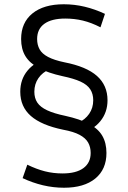

<svg xmlns="http://www.w3.org/2000/svg" viewBox="-20 -760 599 900"><path d="M347 -185Q379 -199 398 -226.5Q417 -254 417 -290Q417 -320 403 -341.5Q389 -363 357.5 -377.5Q326 -392 273 -403Q205 -418 162 -441Q119 -464 99 -497Q79 -530 79 -577Q79 -654 132 -697Q185 -740 279 -740Q329 -740 377 -728.5Q425 -717 472 -695L451 -632Q408 -654 368.5 -663.5Q329 -673 286 -673Q222 -673 188 -648.5Q154 -624 154 -577Q154 -550 165.5 -529Q177 -508 205.5 -493Q234 -478 282 -468Q385 -448 434.5 -404Q484 -360 484 -290Q484 -233 450 -191.5Q416 -150 354 -132ZM280 120Q230 120 181.5 108.5Q133 97 86 75L108 12Q151 33 190.5 43Q230 53 273 53Q337 53 371 28Q405 3 405 -43Q405 -71 393 -92Q381 -113 353 -128Q325 -143 276 -152Q174 -173 124.5 -216.5Q75 -260 75 -330Q75 -388 109 -429Q143 -470 204 -488L212 -435Q179 -421 160 -393.5Q141 -366 141 -330Q141 -300 155 -279Q169 -258 201 -243Q233 -228 286 -217Q354 -202 397 -179.5Q440 -157 459.5 -123.5Q479 -90 479 -43Q479 34 426.5 77Q374 120 280 120Z"/></svg>

Font: M PLUS 2
Style: Regular
Weight: 400
Designer: Coji Morishita
Foundry: UNDERFOREST DESIGN
Version: Version 1.001